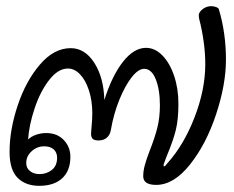

<svg xmlns="http://www.w3.org/2000/svg" viewBox="-20 -610 759 622"><path d="M11 -118Q11 -190 37.5 -269Q64 -348 109.5 -401Q155 -454 209 -454Q255 -454 285.5 -406.5Q316 -359 318 -286Q343 -365 378.5 -410Q414 -455 453 -455Q482 -455 506 -430.5Q530 -406 544 -364.5Q558 -323 558 -274Q558 -223 549.5 -188.5Q541 -154 520 -104L511 -80Q510 -77 510 -74Q510 -71 512 -71Q515 -71 523 -82Q576 -141 610.5 -230.5Q645 -320 645 -402Q645 -472 625 -550Q624 -555 624 -564Q628 -575 639.5 -582.5Q651 -590 664 -590Q673 -590 680.5 -587Q688 -584 689 -580Q712 -503 712 -417Q712 -336 680 -239.5Q648 -143 595.5 -77Q543 -11 486 -11Q444 -11 444 -39Q444 -56 449 -74.5Q454 -93 465 -122Q481 -162 489.5 -195.5Q498 -229 498 -269Q498 -320 484.5 -353.5Q471 -387 447 -387Q428 -387 406.5 -359.5Q385 -332 366.5 -286.5Q348 -241 339 -188Q336 -172 325.5 -163.5Q315 -155 300 -155Q285 -155 280 -160.5Q275 -166 275 -177L276 -192Q279 -221 279 -243Q279 -284 268 -317.5Q257 -351 239 -369.5Q221 -388 200 -388Q168 -388 139 -350.5Q110 -313 92 -258.5Q74 -204 71 -158Q81 -168 97 -173.5Q113 -179 130 -179Q165 -179 186.5 -156.5Q208 -134 208 -102Q208 -57 181.5 -32.5Q155 -8 107 -8Q63 -8 37 -34Q11 -60 11 -118ZM165 -99Q165 -116 154 -126Q143 -136 123 -136Q100 -136 82.5 -120Q65 -104 65 -82Q65 -65 77.5 -55.5Q90 -46 108 -46Q131 -46 148 -59.5Q165 -73 165 -99Z"/></svg>

Font: Mali
Style: Italic
Weight: 400
Italic angle: -10°
Version: Version 1.000; ttfautohint (v1.6)